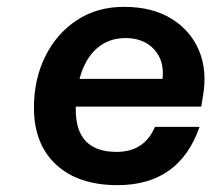

<svg xmlns="http://www.w3.org/2000/svg" viewBox="-20 -531 617 560"><path d="M79 -217Q79 -300 112 -366.5Q145 -433 204 -472Q263 -511 342 -511Q424 -511 480 -476.5Q536 -442 560.5 -383.5Q585 -325 572 -251L567 -220H201Q201 -216 201 -211Q201 -88 320 -88Q401 -88 432 -161H562Q503 9 323 9Q208 9 143.5 -51Q79 -111 79 -217ZM346 -420Q296 -420 261.5 -389Q227 -358 212 -301H454Q460 -354 429.5 -387Q399 -420 346 -420Z"/></svg>

Font: Overused Grotesk SemiBold
Style: Italic
Weight: 600
Italic angle: -10°
Version: Version 0.003